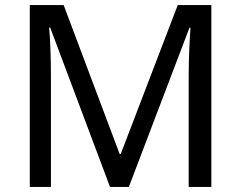

<svg xmlns="http://www.w3.org/2000/svg" viewBox="-20 -734 947 754"><path d="M412 0H486L724 -625H728C725 -582 721 -508 721 -439V0H810V-714H678L454 -129H450L230 -714H97V0H180V-433C180 -509 177 -585 173 -626H177Z"/></svg>

Font: Noto Sans Gurmukhi UI
Style: Regular
Weight: 400
Designer: Jelle Bosma - Monotype Design Team
Foundry: Monotype Imaging Inc.
Version: Version 2.004